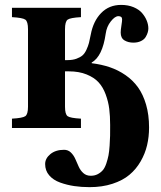

<svg xmlns="http://www.w3.org/2000/svg" viewBox="-20 -522 658 783"><path d="M28.8 0V-38.1Q72.3 -40.5 83.3 -48.3Q94.2 -56.2 94.2 -86.9V-402.8Q94.2 -434.1 83.3 -441.9Q72.3 -449.7 28.8 -452.1V-490.2H310.1V-452.1Q266.6 -449.7 255.9 -441.9Q245.1 -434.1 245.1 -402.8V-276.9H255.9Q276.4 -276.9 291.7 -282.5Q307.1 -288.1 316.4 -296.1Q325.7 -304.2 332.5 -319.1Q339.4 -334 342.8 -346.9Q346.2 -359.9 350.1 -380.9Q360.4 -436 392.6 -469Q424.8 -502 474.1 -502Q502.4 -502 524.7 -492.7Q546.9 -483.4 559.6 -468.5Q572.3 -453.6 578.6 -437.5Q585 -421.4 585 -405.8Q585 -398.4 582.5 -389.9Q580.1 -381.3 574.2 -371.3Q568.4 -361.3 555.2 -354.7Q542 -348.1 523.9 -348.1Q502.9 -348.1 487.5 -357.4Q472.2 -366.7 472.2 -389.2Q472.2 -399.4 475.1 -417.5Q478 -435.5 478 -442.9Q478 -456.1 462.9 -456.1Q448.7 -456.1 431.9 -434.8Q415 -413.6 411.1 -384.8Q397.9 -292 354 -267.1V-264.2Q394 -259.3 428 -247.8Q461.9 -236.3 491.9 -215.6Q522 -194.8 542.7 -166Q563.5 -137.2 575.7 -95.5Q587.9 -53.7 587.9 -2Q587.9 36.1 579.8 70.3Q571.8 104.5 553.5 136.2Q535.2 168 507.8 190.9Q480.5 213.9 438.7 227.5Q397 241.2 345.2 241.2Q312 241.2 282.5 236.8Q252.9 232.4 225.1 222.4Q197.3 212.4 180.7 193.1Q164.1 173.8 164.1 147Q164.1 124 185.5 106.4Q207 88.9 241.2 88.9Q257.8 88.9 269 99.9Q280.3 110.8 287.1 126.2Q293.9 141.6 300.8 157.2Q307.6 172.9 319.8 183.8Q332 194.8 350.1 194.8Q366.2 194.8 378.7 188.2Q391.1 181.6 399.4 171.9Q407.7 162.1 413.6 144.5Q419.4 127 422.4 111.8Q425.3 96.7 427 72.3Q428.7 47.9 429 31.2Q429.2 14.6 429.2 -12.2Q429.2 -48.8 425.5 -78.1Q421.9 -107.4 410.9 -137.2Q399.9 -167 381.8 -186.5Q363.8 -206.1 333 -218.5Q302.2 -231 261.2 -231H245.1V-86.9Q245.1 -55.7 255.9 -48.1Q266.6 -40.5 310.1 -38.1V0Z"/></svg>

Font: Linguistics Pro
Style: Bold
Weight: 700
Designer: Stefan Peev, Context Ltd
Foundry: Stefan Peev, Context Ltd
Version: Version 001.000